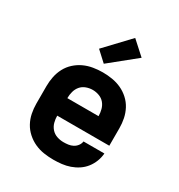

<svg xmlns="http://www.w3.org/2000/svg" viewBox="-186 -912 972 1044"><g transform="rotate(30 300.0 -390.0)"><path d="M303 8Q273 8 243 3.5Q213 -1 185.5 -13.5Q158 -26 135 -46.5Q112 -67 97.5 -93.5Q83 -120 77 -150Q71 -180 71 -210V-320Q71 -350 77 -379.5Q83 -409 97 -435.5Q111 -462 133.5 -482.5Q156 -503 183 -515.5Q210 -528 240 -533Q270 -538 300 -538Q330 -538 360 -533Q390 -528 417 -515.5Q444 -503 466.5 -482.5Q489 -462 503 -435.5Q517 -409 523 -379.5Q529 -350 529 -320V-210H474H202Q202 -189 207.5 -168.5Q213 -148 227 -132Q241 -116 261.5 -109Q282 -102 303 -102Q318 -102 333 -104Q348 -106 361.5 -113Q375 -120 384.5 -132.5Q394 -145 396 -160H527Q525 -134 515.5 -109.5Q506 -85 490 -64.5Q474 -44 452 -29.5Q430 -15 405.5 -6.5Q381 2 355 5Q329 8 303 8ZM202 -320H398Q398 -341 392.5 -361.5Q387 -382 374 -397.5Q361 -413 341 -420.5Q321 -428 300 -428Q279 -428 259 -420.5Q239 -413 226 -397.5Q213 -382 207.5 -361.5Q202 -341 202 -320ZM280 -581 217 -639 358 -788 442 -712Z"/></g></svg>

Font: Iosevka Curly XBdEx
Style: Regular
Weight: 800
Width: 7
Monospace: yes
Designer: Belleve Invis
Foundry: Belleve Invis
Version: Version 11.1.0; ttfautohint (v1.8.3)